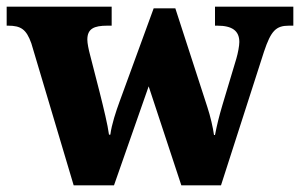

<svg xmlns="http://www.w3.org/2000/svg" viewBox="-25 -556 900 576"><path d="M69 -426 196 0H317L421 -297L519 0H638L767 -401C788 -464 803 -479 842 -479H855V-536H620V-479H627C671 -479 693 -464 693 -430C693 -419 689 -397 684 -380L642 -240C632 -206 626 -182 620 -151H617C614 -173 606 -208 597 -235L501 -531H436L334 -252C323 -222 310 -183 306 -152H302C298 -182 286 -231 274 -279L245 -392C241 -407 237 -426 237 -437C237 -470 257 -479 297 -479H310V-536H-5V-479H-1C38 -479 54 -468 69 -426Z"/></svg>

Font: Noto Serif Myanmar ExtraBold
Style: Regular
Weight: 800
Designer: Ben Mitchell and the Monotype Design Team
Foundry: Monotype Imaging Inc.
Version: Version 2.106